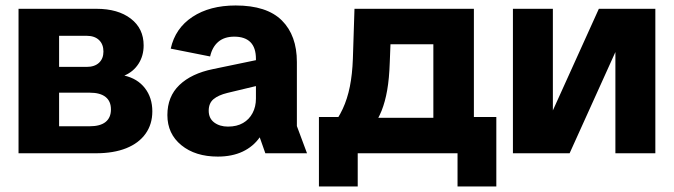

<svg xmlns="http://www.w3.org/2000/svg" viewBox="-20 -554 2436 694"><path d="M47 0V-522.2H328.5Q406.5 -522.2 452.8 -486.6Q499.2 -451 499.2 -389.9Q499.2 -352.2 480.7 -323.5Q462.3 -294.8 429.6 -280.8Q477.3 -269.8 503.9 -235.3Q530.6 -200.8 530.6 -151.4Q530.6 -104.8 506.1 -70.6Q481.7 -36.4 436.2 -18.2Q390.7 0 326.5 0ZM193.6 -97.6H304.3Q342.2 -97.6 361.6 -113.1Q381 -128.7 381 -158.5Q381 -188.1 361.6 -203.5Q342.2 -219 304.3 -219H193.6ZM193.6 -312.2H293.2Q321.8 -312.2 337.9 -327.1Q353.9 -342.1 353.9 -367.7Q353.9 -394 337.9 -409.3Q321.8 -424.6 293.2 -424.6H193.6Z M767.3 12Q685.9 12 635.5 -29.2Q585 -70.3 585 -138.1Q585 -205.2 628.6 -246.8Q672.1 -288.4 750.1 -304.3L954.1 -346.7V-254.6L801.8 -218.1Q769.1 -210.1 751.7 -195.5Q734.4 -180.9 734.4 -153.9Q734.4 -126.1 754.4 -111.2Q774.4 -96.4 804 -96.4Q836.2 -96.4 858.5 -109.4Q880.8 -122.3 892.9 -145.3Q905.1 -168.3 905.1 -197.7V-341.1Q905.1 -381.5 885.3 -401.5Q865.4 -421.5 826.8 -421.5Q791 -421.5 769.1 -402.9Q747.2 -384.3 739.5 -349.9L597.1 -378.2Q613.3 -451.9 675.7 -493Q738.1 -534.2 831.8 -534.2Q944.6 -534.2 998.9 -480Q1053.1 -425.9 1053.1 -329.8V-98.3L1089.7 0H939.1L918.8 -57.6Q895.3 -24.1 857 -6Q818.7 12 767.3 12Z M1175.2 -90.7Q1201.9 -124.1 1218.8 -160.4Q1235.7 -196.7 1244.6 -241.2Q1253.5 -285.6 1255.5 -341.6L1261.3 -522.2H1692.9V-90.7H1546.4V-394H1318.9L1394.9 -483.8L1388.9 -329.6Q1386.9 -269.6 1379.5 -227.9Q1372.2 -186.2 1359.4 -154Q1346.5 -121.8 1324.8 -90.7ZM1273 120H1132.8V-131.1H1287.5V0H1273ZM1222.7 0V-128.2H1666.8V0ZM1633.8 120V0H1619.4V-131.1H1774V120Z M1834 0V-522.2H1978.4V-154.9L2144.6 -522.2H2348.8V0H2204.4V-365.9L2038.9 0Z"/></svg>

Font: TikTok Sans Light
Style: Regular
Weight: 300
Version: Version 4.000